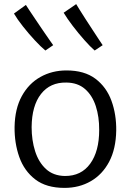

<svg xmlns="http://www.w3.org/2000/svg" viewBox="-20 -907 637 935"><path d="M294 8Q205.5 8 151.8 -33.2Q98 -74.5 74 -142.2Q50 -210 51 -289Q52.5 -377.5 86.2 -439Q120 -500.5 176.8 -532.2Q233.5 -564 304 -564Q391 -564 444.8 -523.5Q498.5 -483 522.8 -416.2Q547 -349.5 546 -271Q544.5 -182 511.8 -119.8Q479 -57.5 422.5 -24.8Q366 8 294 8ZM296 -50Q375.5 -49.5 419.2 -109.8Q463 -170 463 -274Q463.5 -338 446.5 -390.2Q429.5 -442.5 394 -473.5Q358.5 -504.5 303 -505Q224.5 -506.5 179.8 -449.5Q135 -392.5 134 -288Q134 -224.5 151 -170.8Q168 -117 203.8 -84Q239.5 -51 296 -50ZM441 -661Q420 -679 391 -711.8Q362 -744.5 334.5 -780.5Q307 -816.5 290 -845L351 -887Q354.5 -881 367 -860.8Q379.5 -840.5 397 -813.5Q414.5 -786.5 432 -759.8Q449.5 -733 462.8 -712.8Q476 -692.5 480 -687ZM201 -661Q179.5 -678.5 149.8 -710.5Q120 -742.5 92 -778Q64 -813.5 48 -841L106 -883Q109.5 -877 122.8 -857.2Q136 -837.5 153.8 -811Q171.5 -784.5 189.5 -758.2Q207.5 -732 221.2 -712.2Q235 -692.5 239 -687Z"/></svg>

Font: Merriweather Sans Light
Style: Regular
Weight: 300
Designer: Eben Sorkin
Foundry: Eben Sorkin
Version: Version 2.001; ttfautohint (v1.8.3)